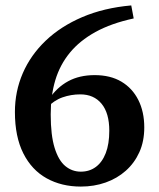

<svg xmlns="http://www.w3.org/2000/svg" viewBox="-20 -674 587 708"><path d="M278 14Q207 14 152 -16.5Q97 -47 66 -108.5Q35 -170 35 -261Q35 -337 64 -404Q93 -471 148.5 -524Q204 -577 283.5 -611Q363 -645 464 -654L473 -606Q390 -588 332 -556Q274 -524 237.5 -479.5Q201 -435 184 -378.5Q167 -322 167 -252Q167 -175 181.5 -128.5Q196 -82 221 -61.5Q246 -41 278 -41Q310 -41 333.5 -58.5Q357 -76 370 -109.5Q383 -143 383 -192Q383 -257 354.5 -291.5Q326 -326 276 -326Q242 -326 210.5 -315Q179 -304 151 -275L134 -311L161 -309Q190 -352 231.5 -374.5Q273 -397 329 -397Q387 -397 427.5 -373Q468 -349 490 -305.5Q512 -262 512 -204Q512 -153 494 -113Q476 -73 444 -44.5Q412 -16 369.5 -1Q327 14 278 14Z"/></svg>

Font: Source Serif 4 SemiBold
Style: Regular
Weight: 600
Designer: Frank Grießhammer
Foundry: Adobe Systems Incorporated
Version: Version 4.004;hotconv 1.0.116;makeotfexe 2.5.65601